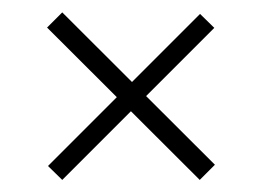

<svg xmlns="http://www.w3.org/2000/svg" viewBox="-20 -437 416 310"><path d="M302.5 -146.5 56 -392.5 80.5 -417 327 -171ZM80.5 -146.5 57.5 -169 303 -414.5 326 -392Z"/></svg>

Font: Imbue Thin 10pt Black
Style: Regular
Weight: 900
Version: Version 1.102